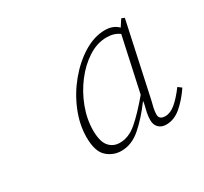

<svg xmlns="http://www.w3.org/2000/svg" viewBox="-83 -873 601 566"><g transform="rotate(-30 217.5 -590.5)"><path d="M144 -515Q144 -477 158 -460.5Q172 -444 195 -444Q225 -444 253 -468Q281 -492 318 -536L358 -720Q341 -733 315 -733Q283 -733 252.5 -713.5Q222 -694 197.5 -662Q173 -630 158.5 -591.5Q144 -553 144 -515ZM340 -422Q324 -422 314.5 -431.5Q305 -441 305 -457Q305 -469 307.5 -481.5Q310 -494 314 -509L315 -517Q284 -475 253 -448Q222 -421 187 -421Q159 -421 138 -440Q117 -459 117 -507Q117 -549 134.5 -592.5Q152 -636 182 -672.5Q212 -709 248.5 -731.5Q285 -754 322 -754Q349 -754 366 -737L381 -760L391 -756L337 -506Q334 -495 331.5 -483.5Q329 -472 329 -462Q329 -445 350 -445Q367 -445 384.5 -459.5Q402 -474 423 -502L435 -493Q414 -462 390.5 -442Q367 -422 340 -422Z"/></g></svg>

Font: Source Serif 4 SmText ExtraLight
Style: Italic
Weight: 200
Italic angle: -12°
Designer: Frank Grießhammer
Foundry: Adobe
Version: Version 4.005;hotconv 1.1.0;makeotfexe 2.6.0